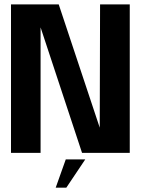

<svg xmlns="http://www.w3.org/2000/svg" viewBox="-20 -695 654 873"><path d="M30 0V-675H247L433.5 -114.5L435 -675H570V0H353L164.5 -570.5V0ZM233.3 158.2 279 29.9H367.6L281.6 158.2Z"/></svg>

Font: Anybody SemiBold
Style: Regular
Weight: 600
Designer: Tyler Finck
Foundry: Etcetera Type Company
Version: Version 1.010; ttfautohint (v1.8.3) -l 8 -r 50 -G 200 -x 14 